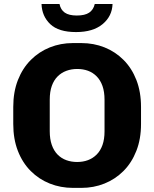

<svg xmlns="http://www.w3.org/2000/svg" viewBox="-20 -904 750 934"><path d="M335 10Q275 10 222.2 -11Q169.5 -32 129.5 -72Q89.5 -112 67 -169.8Q44.5 -227.5 44.5 -301V-383.5Q44.5 -457 67.2 -514.8Q90 -572.5 130 -612.5Q170 -652.5 222.5 -673.5Q275 -694.5 334.5 -694.5H375.5Q436 -694.5 488.5 -673.5Q541 -652.5 581 -612.5Q621 -572.5 643.5 -514.8Q666 -457 666 -383.5V-301Q666 -227.5 643.2 -169.8Q620.5 -112 580.5 -72Q540.5 -32 488 -11Q435.5 10 376 10ZM355 -116Q384 -116 408 -125Q432 -134 450.2 -152.2Q468.5 -170.5 478.5 -198.5Q488.5 -226.5 488.5 -265.5V-418.5Q488.5 -457.5 478.5 -485.8Q468.5 -514 450.2 -532.5Q432 -551 408 -559.8Q384 -568.5 355.5 -568.5Q327.5 -568.5 303 -559.5Q278.5 -550.5 260.2 -532.2Q242 -514 232 -486Q222 -458 222 -419V-266Q222 -227 232 -198.8Q242 -170.5 260.2 -152Q278.5 -133.5 302.8 -124.8Q327 -116 355 -116ZM350 -748Q265 -748 224.5 -786.5Q184 -825 182 -884.5H269.5Q275 -856.5 295.2 -842.5Q315.5 -828.5 353.5 -828.5Q393 -828.5 413.8 -842.5Q434.5 -856.5 441 -884.5H527.5Q525.5 -825 479 -786.5Q432.5 -748 350 -748Z"/></svg>

Font: Chivo Medium
Style: Regular
Weight: 500
Designer: Hector Gatti
Foundry: Omnibus-Type
Version: Version 2.002